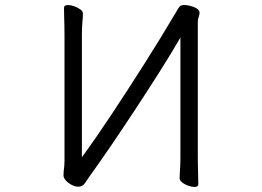

<svg xmlns="http://www.w3.org/2000/svg" viewBox="-20 -728 1040 762"><path d="M696 -579Q659 -515 614 -444Q569 -373 521 -300Q473 -227 425.5 -157Q378 -87 334 -26Q327 -15 317 -1Q307 13 291 13Q279 13 265 6Q251 -1 241.5 -11.5Q232 -22 232 -32Q232 -39 233 -51L235 -68Q236 -80 236 -87V-588Q236 -606 235.5 -628Q235 -650 234.5 -669.5Q234 -689 234 -697Q234 -708 250 -708Q261 -708 275 -703Q289 -698 299 -690.5Q309 -683 309 -675Q309 -658 307 -639Q305 -620 305 -589V-104Q362 -182 424.5 -276.5Q487 -371 552.5 -474Q618 -577 680 -682Q685 -690 689.5 -698Q694 -706 703 -707Q706 -708 712 -708Q727 -708 747 -701Q767 -694 771 -683Q772 -682 772 -678Q772 -671 768.5 -660.5Q765 -650 765 -641V-106Q765 -89 765.5 -66.5Q766 -44 766.5 -24.5Q767 -5 767 3Q767 14 752 14Q741 14 727 9Q713 4 703 -4Q693 -12 693 -19Q693 -36 694.5 -55Q696 -74 696 -105Z"/></svg>

Font: Klee One SemiBold
Style: Regular
Weight: 600
Designer: Fontworks Inc.
Foundry: Fontworks Inc.
Version: Version 1.00;January 12, 2022;FontCreator 13.0.0.2683 64-bit